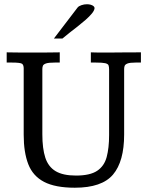

<svg xmlns="http://www.w3.org/2000/svg" viewBox="-20 -878 700 910"><path d="M334.5 11.7Q241.7 11.7 188.7 -16.1Q135.7 -43.9 114 -99.9Q92.3 -155.8 92.3 -239.3V-553.7Q92.3 -569.3 85 -575.4Q77.6 -581.5 36.1 -581.5H11.7V-629.9Q34.2 -629.4 58.8 -629.2Q83.5 -628.9 108.9 -628.9Q134.3 -628.9 157.7 -628.9Q183.6 -628.9 209.2 -629.2Q234.9 -629.4 263.2 -629.9V-581.5H240.2Q210.9 -581.5 198.5 -577.4Q186 -573.2 183.3 -566.2Q180.7 -559.1 180.7 -550.8V-241.7Q180.7 -173.8 194.8 -130.6Q209 -87.4 243.7 -66.7Q278.3 -45.9 340.3 -45.9Q406.7 -45.9 440.4 -68.4Q474.1 -90.8 485.6 -133.8Q497.1 -176.8 497.1 -237.8V-548.3Q497.1 -560.5 494.6 -567.9Q492.2 -575.2 479 -578.4Q465.8 -581.5 434.1 -581.5H410.6V-629.9Q422.4 -629.4 435.3 -629.2Q448.2 -628.9 462.4 -628.9Q476.6 -628.9 490.2 -628.9Q509.8 -628.9 527.1 -629.2Q544.4 -629.4 572 -629.6Q599.6 -629.9 647.9 -629.9V-581.5H623Q595.2 -581.5 584 -576.9Q572.8 -572.3 570.6 -565.4Q568.4 -558.6 568.4 -550.8V-240.7Q568.4 -112.8 515.6 -50.5Q462.9 11.7 334.5 11.7ZM235.4 -695.3 347.7 -842.3Q353 -849.1 366 -853.5Q378.9 -857.9 392.1 -857.9Q401.9 -857.9 410.2 -855.5Q418.5 -853 423.3 -848.9Q428.2 -844.7 428.2 -839.4Q427.2 -828.1 415.5 -814Q403.8 -799.8 385.7 -783.9Q367.7 -768.1 347.4 -752.2Q327.1 -736.3 308.1 -721.7Q289.1 -707 275.9 -695.3Z"/></svg>

Font: Kameron
Style: Regular
Weight: 400
Designer: Vernon Adams
Foundry: Vernon Adams
Version: Version 1.100